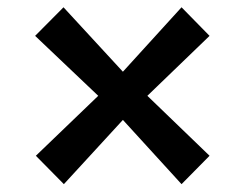

<svg xmlns="http://www.w3.org/2000/svg" viewBox="-20 -578 655 514"><path d="M243 -321.5 74 -482 150 -558.5 309 -386 466 -558.5 541 -482 374.5 -321.5 541 -161 466 -85 309 -257 151 -85 76 -161Z"/></svg>

Font: Merriweather
Style: Bold
Weight: 700
Designer: Eben Sorkin
Foundry: Eben Sorkin
Version: Version 2.100; ttfautohint (v1.7.19-72a1) -l 8 -r 50 -G 200 